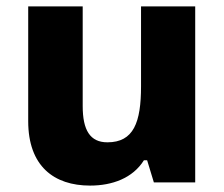

<svg xmlns="http://www.w3.org/2000/svg" viewBox="-20 -569 699 599"><path d="M589 -549H420V-300C420 -187 397 -125 315 -125C261 -125 238 -163 238 -238V-549H68V-191C68 -51 148 10 261 10C330 10 394 -13 429 -69H439L460 0H589Z"/></svg>

Font: Noto Sans Lao ExtraBold
Style: Regular
Weight: 800
Designer: Monotype Design Team
Foundry: Monotype Imaging Inc.
Version: Version 2.003